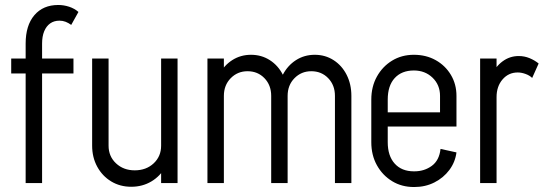

<svg xmlns="http://www.w3.org/2000/svg" viewBox="-20 -735 2198 771"><path d="M83 0V-560H149V0ZM25 -440V-500H275V-440ZM83 -560Q83 -633 118 -674Q153 -715 214 -715L219 -652Q197 -652 181.5 -641Q166 -630 157.5 -609.5Q149 -589 149 -560ZM266 -635Q255 -643 243.5 -647.5Q232 -652 219 -652L214 -715Q236 -715 257.5 -708Q279 -701 295 -687Z M693 -500V0H627V-500ZM416 -500V-150H350V-500ZM416 -150Q416 -107 446 -79Q476 -51 521 -51L507 15Q462 15 426.5 -6.5Q391 -28 370.5 -65.5Q350 -103 350 -150ZM665 -150Q665 -103 644.5 -65.5Q624 -28 588 -6.5Q552 15 507 15L521 -51Q567 -51 597 -79Q627 -107 627 -150Z M813 0V-500H879V0ZM1069 0V-350H1135V0ZM840 -350Q840 -397 859.5 -434.5Q879 -472 912.5 -493.5Q946 -515 988 -515L974 -449Q934 -449 906.5 -421Q879 -393 879 -350ZM1069 -350Q1069 -393 1042 -421Q1015 -449 974 -449L988 -515Q1030 -515 1063.5 -493.5Q1097 -472 1116 -434.5Q1135 -397 1135 -350ZM1325 0V-350H1391V0ZM1096 -350Q1096 -397 1115.5 -434.5Q1135 -472 1168.5 -493.5Q1202 -515 1244 -515L1230 -449Q1190 -449 1162.5 -421Q1135 -393 1135 -350ZM1325 -350Q1325 -393 1298 -421Q1271 -449 1230 -449L1244 -515Q1286 -515 1319.5 -493.5Q1353 -472 1372 -434.5Q1391 -397 1391 -350Z M1477 -227V-284H1813V-227ZM1641 16V-47H1645V16ZM1471 -164V-335H1537V-164ZM1747 -284V-350H1813V-284ZM1813 -350H1747Q1747 -394 1717 -423Q1687 -452 1642 -452V-515Q1691 -515 1729.5 -493.5Q1768 -472 1790.5 -434.5Q1813 -397 1813 -350ZM1749 -137 1813 -123Q1808 -84 1784.5 -52.5Q1761 -21 1724.5 -2.5Q1688 16 1644 16V-47Q1684 -47 1714 -69Q1744 -91 1749 -137ZM1471 -335Q1471 -387 1493.5 -427.5Q1516 -468 1554.5 -491.5Q1593 -515 1642 -515V-452Q1593 -452 1565 -421.5Q1537 -391 1537 -335ZM1471 -164H1537Q1537 -109 1565 -78Q1593 -47 1642 -47V16Q1593 16 1554.5 -7.5Q1516 -31 1493.5 -71.5Q1471 -112 1471 -164Z M1908 0V-500H1974V0ZM1935 -345Q1935 -392 1952 -429.5Q1969 -467 1998 -488.5Q2027 -510 2063 -510L2059 -444Q2022 -444 1998 -416Q1974 -388 1974 -345ZM2117 -422Q2107 -432 2090.5 -438Q2074 -444 2059 -444L2063 -510Q2086 -510 2106.5 -501.5Q2127 -493 2143 -480Z"/></svg>

Font: Akshar Light Light
Style: Regular
Weight: 300
Version: Version 1.100